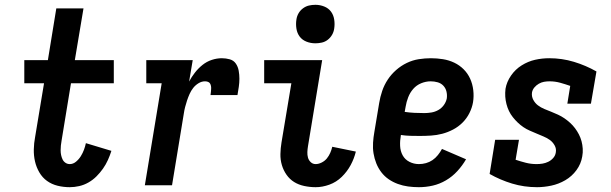

<svg xmlns="http://www.w3.org/2000/svg" viewBox="-20 -770 2540 798"><path d="M270 8Q244 8 219.5 2Q195 -4 175.5 -18Q156 -32 143.5 -53.5Q131 -75 125.5 -99Q120 -123 120.5 -149Q121 -175 126 -201L163 -424H81V-520H179L214 -735H327L291 -520H453V-424H275L236 -186Q234 -175 233 -165Q232 -155 232 -145Q232 -135 234 -125.5Q236 -116 240 -107.5Q244 -99 252 -93.5Q260 -88 270 -88Q284 -88 296 -98Q308 -108 316 -121Q324 -134 329 -147.5Q334 -161 337 -175L443 -143Q437 -124 428.5 -105Q420 -86 408 -69Q396 -52 381 -37Q366 -22 347.5 -11.5Q329 -1 309 3.5Q289 8 270 8Z M582 0 652 -424H588V-520H781L766 -431Q776 -450 790 -468Q804 -486 821.5 -500Q839 -514 860 -521Q881 -528 902 -528Q919 -528 935 -523.5Q951 -519 960 -506Q969 -493 972 -476.5Q975 -460 975 -443Q975 -426 972.5 -409Q970 -392 967 -375H855Q856 -381 856.5 -387Q857 -393 857.5 -399.5Q858 -406 857 -412Q856 -418 853 -423Q850 -428 844 -430Q838 -432 832 -432Q818 -432 805 -424Q792 -416 783 -404.5Q774 -393 768 -379.5Q762 -366 757.5 -352.5Q753 -339 749.5 -325.5Q746 -312 744 -298L695 0Z M1292 8Q1268 8 1244.5 3Q1221 -2 1202.5 -13.5Q1184 -25 1171 -43.5Q1158 -62 1151.5 -84Q1145 -106 1145.5 -130Q1146 -154 1150 -178L1191 -424H1078V-520H1319L1260 -162Q1258 -150 1257.5 -138Q1257 -126 1260 -115Q1263 -104 1271.5 -96Q1280 -88 1292 -88Q1304 -88 1317 -94.5Q1330 -101 1338.5 -111.5Q1347 -122 1352.5 -134.5Q1358 -147 1361 -160L1459 -140Q1452 -111 1437.5 -84Q1423 -57 1400.5 -35Q1378 -13 1349 -2.5Q1320 8 1292 8ZM1291 -590Q1271 -590 1253.5 -597Q1236 -604 1225.5 -618Q1215 -632 1212 -651Q1209 -670 1212 -689Q1214 -703 1221 -715Q1228 -727 1239.5 -735.5Q1251 -744 1264 -747Q1277 -750 1291 -750Q1310 -750 1327.5 -743Q1345 -736 1355.5 -722Q1366 -708 1369 -689Q1372 -670 1369 -651Q1367 -637 1360 -625Q1353 -613 1342 -604.5Q1331 -596 1317.5 -593Q1304 -590 1291 -590Z M1721 8Q1698 8 1676 5Q1654 2 1633.5 -5.5Q1613 -13 1595.5 -25Q1578 -37 1565 -54Q1552 -71 1544 -91Q1536 -111 1532.5 -132.5Q1529 -154 1530.5 -177Q1532 -200 1536 -222L1556 -342Q1560 -367 1568.5 -392Q1577 -417 1591.5 -439Q1606 -461 1626.5 -479Q1647 -497 1671 -508.5Q1695 -520 1720.5 -524Q1746 -528 1771 -528Q1796 -528 1821 -524Q1846 -520 1868 -509.5Q1890 -499 1907 -482Q1924 -465 1934 -443Q1944 -421 1947 -395.5Q1950 -370 1946 -345Q1942 -322 1931 -300Q1920 -278 1902.5 -260.5Q1885 -243 1863 -231.5Q1841 -220 1818 -214Q1795 -208 1771.5 -206.5Q1748 -205 1725 -205Q1705 -205 1685.5 -205.5Q1666 -206 1646 -209V-207Q1642 -185 1643 -163.5Q1644 -142 1653.5 -124.5Q1663 -107 1681.5 -97.5Q1700 -88 1721 -88Q1736 -88 1750.5 -92Q1765 -96 1777.5 -104.5Q1790 -113 1800 -125.5Q1810 -138 1817 -151L1917 -108Q1902 -82 1881 -59Q1860 -36 1833.5 -20.5Q1807 -5 1778.5 1.5Q1750 8 1721 8ZM1744 -300Q1758 -300 1773 -302.5Q1788 -305 1801.5 -312.5Q1815 -320 1824.5 -333Q1834 -346 1837 -361Q1839 -376 1835.5 -390Q1832 -404 1822.5 -414Q1813 -424 1799 -428Q1785 -432 1770 -432Q1750 -432 1730.5 -424Q1711 -416 1697.5 -400.5Q1684 -385 1676.5 -365.5Q1669 -346 1666 -327L1662 -305Q1662 -305 1662 -305Q1662 -305 1662 -305Q1682 -302 1702.5 -301Q1723 -300 1744 -300Z M2212 8Q2158 8 2108.5 -7Q2059 -22 2015 -47L2038 -189H2137L2123 -106Q2144 -99 2165.5 -93.5Q2187 -88 2210 -88Q2223 -88 2235 -90Q2247 -92 2258.5 -97.5Q2270 -103 2279 -113Q2288 -123 2290 -136Q2293 -152 2285 -166Q2277 -180 2265 -188.5Q2253 -197 2238.5 -203Q2224 -209 2210 -215Q2196 -221 2182 -227Q2168 -233 2155.5 -241.5Q2143 -250 2132 -260.5Q2121 -271 2111.5 -283Q2102 -295 2095.5 -308.5Q2089 -322 2085 -337.5Q2081 -353 2080 -368.5Q2079 -384 2081 -401Q2086 -430 2104 -456Q2122 -482 2148.5 -498.5Q2175 -515 2204 -521.5Q2233 -528 2263 -528Q2316 -528 2365.5 -513Q2415 -498 2459 -473L2436 -339H2338L2350 -413Q2330 -420 2308.5 -426Q2287 -432 2264 -432Q2252 -432 2241 -430Q2230 -428 2219.5 -422Q2209 -416 2201 -406.5Q2193 -397 2191 -385Q2189 -369 2196.5 -355Q2204 -341 2216 -332Q2228 -323 2242.5 -317Q2257 -311 2271 -305.5Q2285 -300 2299 -293.5Q2313 -287 2325.5 -278.5Q2338 -270 2349.5 -259.5Q2361 -249 2370 -237Q2379 -225 2386 -211.5Q2393 -198 2397 -183Q2401 -168 2402 -152Q2403 -136 2400 -120Q2395 -89 2376 -63Q2357 -37 2329.5 -21Q2302 -5 2271.5 1.5Q2241 8 2212 8Z"/></svg>

Font: Iosevka Gothic
Style: Bold Italic
Weight: 700
Italic angle: -9°
Monospace: yes
Designer: Belleve Invis
Foundry: Belleve Invis
Version: Version 15.5.1; ttfautohint (v1.8.4)